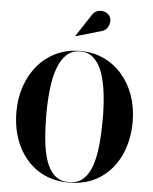

<svg xmlns="http://www.w3.org/2000/svg" viewBox="-64 -1056 891 1119"><g transform="rotate(5 381.0 -496.5)"><path d="M487 -884 345.5 -843 344.5 -845 427 -970.5Q441 -994.5 462.2 -1000.5Q483.5 -1006.5 502.8 -999.8Q522 -993 531.5 -979Q542 -963 540 -942.2Q538 -921.5 524.5 -905Q511 -888.5 487 -884ZM381.5 10Q275 10 198.8 -40.8Q122.5 -91.5 81.8 -178.8Q41 -266 41 -375Q41 -456.5 65.5 -526.8Q90 -597 135 -649.2Q180 -701.5 242.5 -730.8Q305 -760 381.5 -760Q457.5 -760 519.8 -730.8Q582 -701.5 627.2 -649.2Q672.5 -597 696.8 -526.8Q721 -456.5 721 -375Q721 -266 680.5 -178.8Q640 -91.5 563.8 -40.8Q487.5 10 381.5 10ZM381.5 -757.5Q333 -757.5 301 -727.2Q269 -697 250.2 -644Q231.5 -591 223.8 -521.8Q216 -452.5 216 -375Q216 -297.5 222.5 -228.2Q229 -159 246.5 -106Q264 -53 296.5 -22.8Q329 7.5 381.5 7.5Q433.5 7.5 466 -22.8Q498.5 -53 515.8 -106Q533 -159 539.5 -228.2Q546 -297.5 546 -375Q546 -452.5 538.2 -521.8Q530.5 -591 512 -644Q493.5 -697 461.5 -727.2Q429.5 -757.5 381.5 -757.5Z"/></g></svg>

Font: Bodoni* 72pt
Style: Bold
Weight: 700
Version: Version 2.3